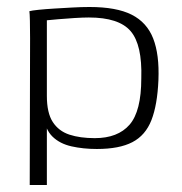

<svg xmlns="http://www.w3.org/2000/svg" viewBox="-20 -422 521 549"><path d="M65 107 66 -313Q66 -341 65.5 -362.5Q65 -384 64 -390Q71 -392 90.5 -394Q110 -396 135 -397.5Q160 -399 186.5 -400.5Q213 -402 236 -402Q313 -402 356.5 -380Q400 -358 418 -312Q436 -266 433 -193Q430 -122 413 -78.5Q396 -35 358.5 -15.5Q321 4 257 4Q218 4 184.5 -3.5Q151 -11 130 -31.5Q109 -52 104 -92L114 -103V107ZM251 -27Q317 -27 350.5 -65.5Q384 -104 384 -198Q387 -294 353.5 -333Q320 -372 234 -372Q218 -372 193.5 -370.5Q169 -369 146.5 -367Q124 -365 114 -364V-148Q114 -99 131 -73Q148 -47 178.5 -37Q209 -27 251 -27Z"/></svg>

Font: Genos Light
Style: Regular
Weight: 300
Designer: Robert E. Leuschke
Foundry: Robert E. Leuschke
Version: Version 1.010